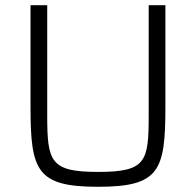

<svg xmlns="http://www.w3.org/2000/svg" viewBox="-20 -708 752 736"><path d="M356 8C591 8 614 -53 614 -298V-688H550V-266C550 -88 540 -49 356 -49C173 -49 161 -88 161 -266V-688H97V-298C97 -53 121 8 356 8Z"/></svg>

Font: Saira UNSAM Light SC
Style: Regular
Weight: 300
Designer: Hector Gatti with collaboration of the Omnibus-Type team
Foundry: Omnibus-Type
Version: Version 1.072;PS 001.072;hotconv 1.0.88;makeotf.lib2.5.64775